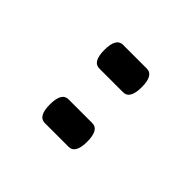

<svg xmlns="http://www.w3.org/2000/svg" viewBox="-5 -1000 498 498"><g transform="rotate(-45 243.5 -751.5)"><path d="M187 -795V-708Q187 -683 143.5 -683Q100 -683 100 -708V-795Q100 -820 143.5 -820Q187 -820 187 -795ZM387 -795V-708Q387 -683 343.5 -683Q300 -683 300 -708V-795Q300 -820 343.5 -820Q387 -820 387 -795Z"/></g></svg>

Font: Offside
Style: Regular
Weight: 400
Designer: Eduardo Rodriguez Tunni
Foundry: Eduardo Rodriguez Tunni
Version: Version 1.001